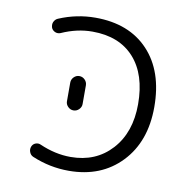

<svg xmlns="http://www.w3.org/2000/svg" viewBox="-66 -620 649 672"><g transform="rotate(10 258.0 -284.0)"><path d="M109.4 -481.4Q99.6 -477.5 90.3 -481.4Q81.1 -485.4 77.1 -494.1Q75.2 -500 75.2 -504.9Q75.2 -509.8 77.1 -514.6Q82 -525.4 91.8 -529.3Q154.3 -555.7 220.7 -555.7Q340.8 -555.7 409.2 -482.9Q477.5 -410.2 477.5 -283.2Q477.5 -160.2 406.7 -85.9Q335.9 -11.7 220.7 -11.7Q153.3 -11.7 90.8 -38.1Q81.1 -42 77.1 -52.7Q75.2 -57.6 75.2 -62.5Q75.2 -67.4 77.1 -72.3Q81.1 -82 90.3 -85.4Q99.6 -88.9 108.4 -85Q164.1 -60.5 218.8 -60.5Q308.6 -60.5 364.3 -121.6Q419.9 -182.6 419.9 -283.2Q419.9 -388.7 367.2 -447.3Q314.5 -505.9 218.8 -505.9Q164.1 -505.9 109.4 -481.4ZM172.9 -250V-316.4Q172.9 -328.1 181.2 -336.4Q189.5 -344.7 200.7 -344.7Q211.9 -344.7 220.2 -336.4Q228.5 -328.1 228.5 -316.4V-250Q228.5 -239.3 220.2 -231Q211.9 -222.7 200.7 -222.7Q189.5 -222.7 181.2 -231Q172.9 -239.3 172.9 -250Z"/></g></svg>

Font: Gen Jyuu Gothic P Light
Style: Regular
Weight: 200
Designer: [Source Han Sans]
Ryoko NISHIZUKA  (kana & ideographs); Paul D. Hunt (Latin, Greek & Cyrillic); Wenlong ZHANG  (bopomofo
Version: Version 1.002.20150607